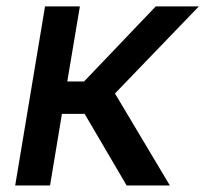

<svg xmlns="http://www.w3.org/2000/svg" viewBox="-20 -565 626 585"><path d="M26.3 0H132.5L168.7 -218H237.9L365.8 0H497.5L330.3 -280.2L585.9 -545.5H454.5L236.2 -316.8H185L223.4 -545.5H117.2Z"/></svg>

Font: Margiela Sans Medium
Style: Italic
Weight: 500
Italic angle: -9.39999°
Designer: Stefan Endress, Andreas Faust
Version: Version 1.100;FEAKit 1.0